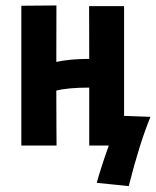

<svg xmlns="http://www.w3.org/2000/svg" viewBox="-20 -520 558 686"><path d="M181.6 -500.5 181.2 -298.8Q231 -309.6 298.8 -309.6Q298.8 -383.3 298.6 -424.3Q298.3 -465.3 298.3 -498H423.3V-106L517.6 -102.5Q479 -9.3 439.9 145L325.7 133.3Q338.9 84 368.7 0H298.8V-207Q223.1 -207 181.2 -196.3Q181.2 -102.5 181.6 -68.4Q182.1 -34.2 182.1 0H56.2V-499.5Z"/></svg>

Font: Fantasque Sans Mono
Style: Bold
Weight: 700
Monospace: yes
Designer: Jany Belluz
Version: Version 1.8.0 ; ttfautohint (v1.8.2)